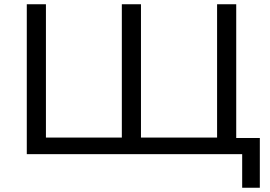

<svg xmlns="http://www.w3.org/2000/svg" viewBox="-20 -725 1271 903"><path d="M1119 158V0H106V-705H196V-78H553V-705H643V-78H1001V-705H1091V-76H1202V158Z"/></svg>

Font: Nunito Sans 10pt SemiExpanded
Style: Regular
Weight: 400
Width: 6
Designer: Vernon Adams
Foundry: Vernon Adams
Version: Version 3.101;gftools[0.9.27]